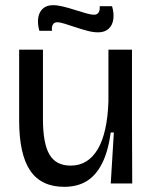

<svg xmlns="http://www.w3.org/2000/svg" viewBox="-20 -709 591 742"><path d="M228 13Q139 13 96.5 -50Q54 -113 54 -244V-517H146V-248Q146 -155 171 -112Q196 -69 253 -69Q287 -69 313 -85Q339 -101 357.5 -132Q376 -163 386.5 -209.5Q397 -256 399 -317V-517H490V-243L491 0H408L420 -197H408Q398 -124 374.5 -77.5Q351 -31 315 -9Q279 13 228 13ZM359 -584Q340 -584 317.5 -590Q295 -596 272.5 -603.5Q250 -611 231 -617Q212 -623 201 -623Q190 -623 184.5 -614.5Q179 -606 181 -590H132Q124 -620 128 -642Q132 -664 146.5 -676.5Q161 -689 185 -689Q202 -689 224.5 -683.5Q247 -678 270 -670.5Q293 -663 313 -657.5Q333 -652 343 -652Q356 -652 361.5 -661.5Q367 -671 365 -685H413Q421 -658 418 -635Q415 -612 400 -598Q385 -584 359 -584Z"/></svg>

Font: Bricolage Grotesque 60pt
Style: Regular
Weight: 400
Version: Version 1.001;gftools[0.9.33.dev8+g029e19f]